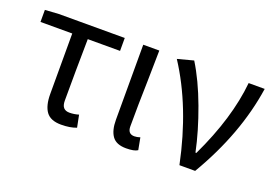

<svg xmlns="http://www.w3.org/2000/svg" viewBox="-84 -789 1475 1034"><g transform="rotate(20 654.0 -272.0)"><path d="M322 13Q261 13 236 -21.5Q211 -56 211 -122V-469H29V-538L107 -543H485V-469H300Q297 -281 297 -116Q297 -88 308.5 -75.5Q320 -63 342 -63Q369 -63 395 -71L409 -1Q373 13 322 13Z M694 13Q638 13 614.5 -19.5Q591 -52 591 -113V-543H683L680 -371Q676 -227 676 -106Q676 -63 714 -63Q729 -63 747 -69L760 0Q741 13 694 13Z M1086 0H996Q931 -312 787 -533L878 -557Q935 -465 982.5 -336.5Q1030 -208 1054 -93H1059Q1175 -336 1195 -543H1287Q1247 -273 1086 0Z"/></g></svg>

Font: Source Han Sans & Saira Hybrid
Style: Regular
Weight: 400
Designer: Ryoko NISHIZUKA 西塚涼子 (kana & ideographs); Paul D. Hunt (Latin, Greek & Cyrillic); Wenlong ZHANG 张文龙 (bopomofo); Sandoll 
Foundry: Adobe Systems Incorporated
Version: Version 1.00;August 2, 2021;FontCreator 13.0.0.2675 64-bit